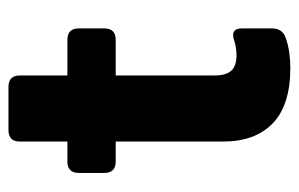

<svg xmlns="http://www.w3.org/2000/svg" viewBox="-146 -539 705 453"><g transform="rotate(-90 206.5 -312.5)"><path d="M273 20Q185 20 142 -21.5Q99 -63 99 -139V-392H52Q25 -392 25 -419V-479Q25 -506 52 -506H99V-618Q99 -645 126 -645H228Q255 -645 255 -618V-506H339Q366 -506 366 -479V-419Q366 -392 339 -392H255V-158Q255 -132 266 -119.5Q277 -107 303 -107Q319 -107 336 -112Q366 -123 366 -94V-23Q366 1 344 9Q327 15 308.5 17.5Q290 20 273 20Z"/></g></svg>

Font: Pitagon Sans
Style: Bold
Weight: 700
Designer: Travis Tran
Foundry: Pitagon
Version: Version 1.001; ttfautohint (v1.8.4.7-5d5b);gftools[0.9.26]